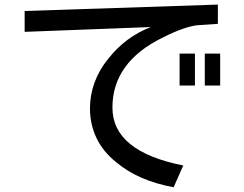

<svg xmlns="http://www.w3.org/2000/svg" viewBox="-20 -750 1040 818"><path d="M908.2 -730.5Q702.1 -723.6 85 -703.1Q85 -680.7 85 -614.3Q219.7 -619.1 623 -634.8Q569.3 -614.3 524.4 -581.1Q478.5 -546.9 441.4 -500Q402.3 -452.1 382.8 -398.4Q363.3 -344.7 363.3 -288.1Q363.3 -219.7 391.6 -161.1Q418.9 -103.5 476.6 -57.6Q523.4 -18.6 584 7.8Q645.5 34.2 719.7 47.9Q733.4 16.6 760.7 -44.9Q609.4 -75.2 534.2 -136.7Q459 -198.2 459 -292Q459 -388.7 512.7 -462.9Q565.4 -537.1 672.9 -589.8Q723.6 -615.2 760.7 -627.9Q797.9 -640.6 822.3 -642.6Q850.6 -644.5 908.2 -648.4Q908.2 -668.9 908.2 -730.5ZM810.5 -521.5Q793.9 -521.5 745.1 -521.5Q745.1 -487.3 745.1 -385.7Q761.7 -385.7 810.5 -385.7Q810.5 -419.9 810.5 -521.5ZM918 -521.5Q901.4 -521.5 852.5 -521.5Q852.5 -487.3 852.5 -385.7Q869.1 -385.7 918 -385.7Q918 -419.9 918 -521.5Z"/></svg>

Font: Aptus Gothic JP
Style: Medium
Weight: 400
Designer: Fuminori Ogawa / Motoya
Version: Version 1